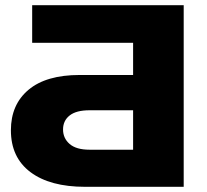

<svg xmlns="http://www.w3.org/2000/svg" viewBox="-20 -720 799 740"><path d="M308 0Q173 0 97.5 -56.5Q22 -113 22 -218Q22 -317 90 -374Q158 -431 287 -431H493V-555H104V-700H688V0ZM325 -143H493V-295H325Q274 -295 248.5 -275Q223 -255 223 -221Q223 -187 248.5 -165Q274 -143 325 -143Z"/></svg>

Font: Montserrat Thin ExtraBold
Style: Regular
Weight: 800
Version: Version 9.000